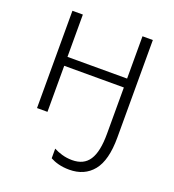

<svg xmlns="http://www.w3.org/2000/svg" viewBox="-139 -639 892 987"><g transform="rotate(20 306.5 -145.5)"><path d="M527.8 -532.2H471.2V-300.8H145V-532.2H87.9V0H145V-252H471.2V1C471.2 133.3 432.1 189.9 348.1 189.9C307.6 189.9 274.9 178.2 247.1 164.1V216.8C272.5 230.5 305.7 241.2 351.1 241.2C406.2 241.2 449.7 222.2 481 183.6C512.2 145 527.8 84.5 527.8 1Z"/></g></svg>

Font: Noto Reveo Sans
Style: Regular
Weight: 300
Designer: Monotype Design Team
Foundry: Monotype Imaging Inc.
Version: Version 2.007